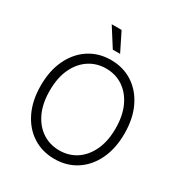

<svg xmlns="http://www.w3.org/2000/svg" viewBox="-215 -1094 1184 1257"><g transform="rotate(30 377.5 -466.0)"><path d="M377.9 9.8Q285.6 9.8 214.1 -36.1Q142.6 -82 102.1 -166Q61.5 -250 61.5 -363.3Q61.5 -477.1 102.3 -561Q143.1 -645 214.4 -691.2Q285.6 -737.3 377.9 -737.3Q470.2 -737.3 541.5 -691.2Q612.8 -645 653.3 -561Q693.8 -477.1 693.8 -363.3Q693.8 -250 653.3 -166Q612.8 -82 541.5 -36.1Q470.2 9.8 377.9 9.8ZM377.9 -54.7Q449.2 -54.7 505.1 -91.3Q561 -127.9 593.8 -197.3Q626.5 -266.6 626.5 -363.3Q626.5 -460.4 593.8 -529.8Q561 -599.1 505.1 -636Q449.2 -672.9 377.9 -672.9Q307.1 -672.9 250.7 -636Q194.3 -599.1 161.6 -530Q128.9 -460.9 128.9 -363.3Q128.9 -266.6 161.4 -197.5Q193.8 -128.4 250.2 -91.6Q306.6 -54.7 377.9 -54.7ZM352.5 -801.3 263.2 -941.9H337.9L407.7 -801.3Z"/></g></svg>

Font: Inter 16pt Light
Style: Regular
Weight: 300
Version: Version 4.001;git-66647c0bb